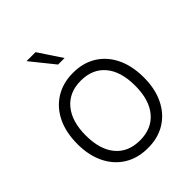

<svg xmlns="http://www.w3.org/2000/svg" viewBox="-224 -911 1042 1042"><g transform="rotate(-45 296.5 -390.0)"><path d="M297 10Q219 10 161.5 -25.5Q104 -61 72.5 -125.5Q41 -190 41 -276Q41 -365 72.5 -430Q104 -495 162 -531Q220 -567 297 -567Q375 -567 432 -531.5Q489 -496 520.5 -431Q552 -366 552 -277Q552 -190 520.5 -125.5Q489 -61 432 -25.5Q375 10 297 10ZM296 -50Q386 -50 436.5 -110Q487 -170 487 -279Q487 -388 437 -447.5Q387 -507 297 -507Q207 -507 156.5 -446Q106 -385 106 -278Q106 -169 156 -109.5Q206 -50 296 -50ZM272 -656 164 -790H233L322 -656Z"/></g></svg>

Font: BDO Grotesk Light
Style: Regular
Weight: 300
Designer: Deni Anggara
Foundry: Lokal Container
Version: Version 2.000